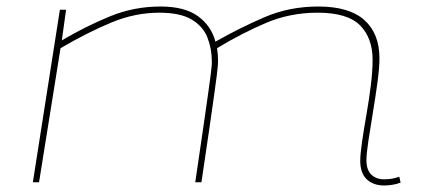

<svg xmlns="http://www.w3.org/2000/svg" viewBox="-20 -560 1297 590"><path d="M1161 10Q1127 10 1107 -9Q1087 -28 1087 -66Q1087 -86 1092.5 -124Q1098 -162 1106 -207.5Q1114 -253 1119.5 -297.5Q1125 -342 1125 -376Q1125 -443 1086.5 -482Q1048 -521 956 -521Q872 -521 798.5 -490Q725 -459 647 -412Q650 -393 650 -373Q650 -368 649.5 -359.5Q649 -351 646.5 -331Q644 -311 638.5 -271.5Q633 -232 623.5 -166Q614 -100 599 0H580Q595 -101 604.5 -167Q614 -233 619.5 -272Q625 -311 627.5 -330.5Q630 -350 630.5 -358Q631 -366 631 -370Q631 -410 617.5 -444.5Q604 -479 569 -500Q534 -521 469 -521Q396 -521 324 -491.5Q252 -462 166 -412L100 0H81L164 -530H183L170 -436Q245 -480 318.5 -510Q392 -540 473 -540Q547 -540 588 -510.5Q629 -481 642 -432Q716 -474 792.5 -507Q869 -540 958 -540Q1053 -540 1099.5 -498.5Q1146 -457 1146 -381Q1146 -352 1140 -307.5Q1134 -263 1126 -215Q1118 -167 1112 -127Q1106 -87 1106 -68Q1106 -38 1121 -23.5Q1136 -9 1160 -9Q1186 -9 1207 -17L1211 1Q1199 6 1185 8Q1171 10 1161 10Z"/></svg>

Font: Georama ExtraExtended Thin
Style: Italic
Weight: 100
Width: 8
Italic angle: -9°
Designer: Jean-Baptiste Levee
Foundry: Production Type
Version: Version 1.000